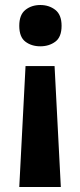

<svg xmlns="http://www.w3.org/2000/svg" viewBox="-20 -576 321 767"><path d="M226 -473Q226 -428 201 -409.5Q176 -391 141 -391Q106 -391 81.5 -409.5Q57 -428 57 -473Q57 -517 81.5 -536.5Q106 -556 141 -556Q176 -556 201 -536.5Q226 -517 226 -473ZM82 -312H198L223 171H57Z"/></svg>

Font: Noto Sans Syriac
Style: Bold
Weight: 700
Designer: Patrick Giasson and the Monotype Design Team
Foundry: Monotype Imaging Inc.
Version: Version 3.000; ttfautohint (v1.8.4.7-5d5b)